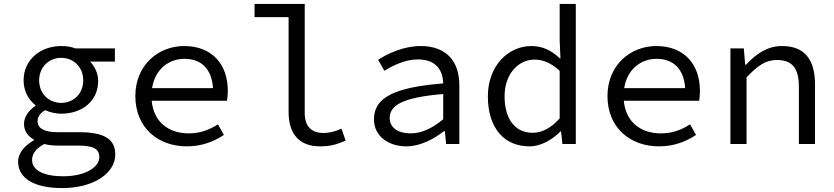

<svg xmlns="http://www.w3.org/2000/svg" viewBox="-20 -732 4240 976"><path d="M296 224C461 224 566 145 566 54C566 -28 506 -60 381 -60H272C208 -60 171 -78 171 -116C171 -139 185 -157 209 -172C236 -160 266 -154 291 -154C396 -154 479 -217 479 -321C479 -360 460 -396 438 -419H564V-486H363C342 -494 319 -498 291 -498C188 -498 100 -430 100 -324C100 -266 127 -223 160 -198V-194C123 -169 102 -134 102 -103C102 -62 126 -37 152 -23V-19C100 11 72 50 72 89C72 175 154 224 296 224ZM291 -209C230 -209 179 -254 179 -324C179 -392 230 -438 291 -438C353 -438 403 -392 403 -324C403 -254 353 -209 291 -209ZM302 164C198 164 143 132 143 81C143 53 159 25 205 0C226 6 251 8 279 8H374C448 8 485 21 485 67C485 117 415 164 302 164Z M930 12C1008 12 1070 -14 1118 -46L1088 -100C1044 -72 998 -54 940 -54C839 -54 761 -110 751 -220H1134C1136 -233 1138 -251 1138 -270C1138 -407 1056 -498 916 -498C786 -498 668 -402 668 -244C668 -82 784 12 930 12ZM918 -433C1001 -433 1056 -384 1063 -284H753C768 -380 838 -433 918 -433Z M1607 12C1660 12 1692 2 1737 -17L1716 -78C1683 -63 1653 -56 1625 -56C1567 -56 1529 -86 1529 -157V-712H1274V-645H1447V-163C1447 -48 1504 12 1607 12Z M2046 12C2115 12 2184 -24 2238 -66H2241L2248 0H2315V-298C2315 -419 2251 -498 2118 -498C2033 -498 1951 -460 1902 -428L1934 -372C1979 -400 2041 -430 2104 -430C2198 -430 2231 -374 2233 -308C1982 -288 1881 -235 1881 -126C1881 -39 1955 12 2046 12ZM2068 -54C2012 -54 1961 -77 1961 -132C1961 -196 2025 -237 2233 -254V-126C2178 -80 2123 -54 2068 -54Z M2671 12C2731 12 2789 -23 2829 -64H2832L2839 0H2907V-712H2825V-525L2829 -435H2826C2784 -475 2739 -498 2681 -498C2566 -498 2460 -400 2460 -242C2460 -80 2544 12 2671 12ZM2688 -57C2598 -57 2545 -127 2545 -243C2545 -354 2613 -429 2697 -429C2739 -429 2781 -413 2825 -372V-130C2782 -82 2736 -57 2688 -57Z M3330 12C3408 12 3470 -14 3518 -46L3488 -100C3444 -72 3398 -54 3340 -54C3239 -54 3161 -110 3151 -220H3534C3536 -233 3538 -251 3538 -270C3538 -407 3456 -498 3316 -498C3186 -498 3068 -402 3068 -244C3068 -82 3184 12 3330 12ZM3318 -433C3401 -433 3456 -384 3463 -284H3153C3168 -380 3238 -433 3318 -433Z M3693 0H3775V-339C3832 -398 3871 -427 3929 -427C4009 -427 4041 -383 4041 -291V0H4123V-302C4123 -430 4070 -498 3955 -498C3879 -498 3823 -457 3772 -403H3768L3761 -486H3693Z"/></svg>

Font: Hasklig
Style: Regular
Weight: 400
Monospace: yes
Designer: Paul D. Hunt, Teo Tuominen
Foundry: Adobe Systems Incorporated
Version: Version 2.030;PS 1.0;hotconv 16.6.51;makeotf.lib2.5.65220